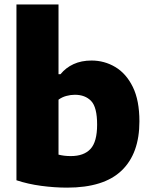

<svg xmlns="http://www.w3.org/2000/svg" viewBox="-20 -828 673 858"><path d="M280 10.5Q223.5 10.5 164 2.5Q104.5 -5.5 53.5 -22.5V-808H241.5V-496.5H250.5Q274 -525.5 308.8 -541.5Q343.5 -557.5 389 -557.5Q446.5 -557.5 495.2 -528.5Q544 -499.5 573.5 -439.5Q603 -379.5 603 -285.5Q603 -142 523.5 -65.8Q444 10.5 280 10.5ZM296.5 -130.5Q355 -130.5 384.5 -162.5Q414 -194.5 414 -271Q414 -349 387.2 -376.8Q360.5 -404.5 314.5 -404.5Q295.5 -404.5 276.2 -399.2Q257 -394 241.5 -382.5V-137Q253 -134 267 -132.2Q281 -130.5 296.5 -130.5Z"/></svg>

Font: Encode Sans XBd
Style: Regular
Weight: 800
Designer: Multiple Designers
Foundry: Impallari Type
Version: Version 3.002; ttfautohint (v1.8.3) -l 8 -r 50 -G 200 -x 14 